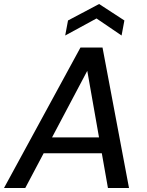

<svg xmlns="http://www.w3.org/2000/svg" viewBox="-37 -937 735 957"><path d="M-17 0 364 -700H474L606 0H501L398 -584L89 0ZM116 -173 156 -252H513L526 -173ZM288 -760 302 -835 457 -917 583 -835 569 -760 444 -845Z"/></svg>

Font: DM Sans 16pt Medium
Style: Italic
Weight: 500
Italic angle: -10°
Version: Version 4.004;gftools[0.9.30]